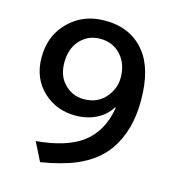

<svg xmlns="http://www.w3.org/2000/svg" viewBox="-123 -912 1006 1076"><g transform="rotate(15 380.0 -374.0)"><path d="M533.2 -348.1Q506.8 -306.2 463.4 -280.8Q404.3 -247.1 330.1 -247.1Q221.2 -247.1 145.5 -315.9Q63 -390.6 63 -514.6Q63 -627 127.9 -702.6Q214.4 -804.2 355.5 -804.2Q505.9 -804.2 588.9 -699.2Q664.1 -605 664.1 -423.3Q664.1 -247.6 583 -131.8Q522.5 -45.4 407.7 2.9Q327.1 36.6 207 56.2L152.8 -51.8Q325.2 -66.9 416 -132.8Q515.1 -205.1 538.1 -348.1ZM355 -699.2Q280.8 -699.2 233.9 -643.1Q193.8 -595.2 193.8 -519Q193.8 -446.3 232.9 -402.3Q280.3 -348.1 352.1 -348.1Q435.5 -348.1 482.9 -409.7Q521 -458.5 521 -516.6Q521 -588.9 484.9 -636.2Q437 -699.2 355 -699.2Z"/></g></svg>

Font: BIZ UDPGothic
Style: Bold
Weight: 700
Designer: TypeBank Co., Ltd.
Foundry: Morisawa Inc.
Version: Version 1.051